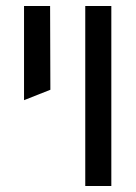

<svg xmlns="http://www.w3.org/2000/svg" viewBox="-20 -620 452 640"><path d="M264.2 0V-600.1H351.1V0ZM60.1 -600.1H147L147.9 -320.8L60.1 -286.1Z"/></svg>

Font: Miedinger*
Style: Book
Weight: 400
Version: Version 001.000